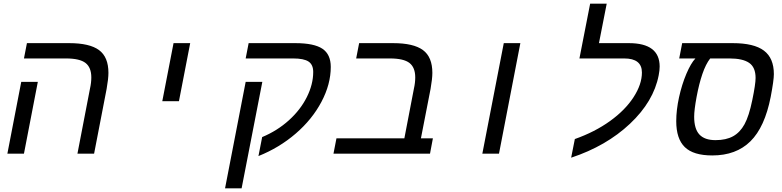

<svg xmlns="http://www.w3.org/2000/svg" viewBox="-20 -833 4241 1041"><path d="M109.9 0H20L95.2 -389.2H185.1ZM490.2 0H399.9L467.8 -352.1Q475.1 -384.3 475.1 -413.1Q475.1 -467.3 443.6 -491.7Q412.1 -516.1 337.9 -516.1H109.9L126 -599.1H355Q465.8 -599.1 516.8 -561.5Q567.9 -523.9 567.9 -438Q567.9 -406.2 558.1 -351.1Z M920.9 -599.1H1011.2L950.2 -284.2H859.9Z M1402.3 -389.2 1290 188H1200.2L1312 -389.2ZM1328.1 -599.1H1581.1Q1683.1 -599.1 1728.3 -568.6Q1773.4 -538.1 1773.4 -470.2Q1773.4 -376.5 1722.9 -281Q1672.4 -185.5 1583.5 -108.9Q1494.6 -32.2 1381.3 13.2L1401.4 -89.8Q1483.4 -124 1546.4 -180.9Q1609.4 -237.8 1643.8 -306.9Q1678.2 -376 1678.2 -442.9Q1678.2 -482.4 1652.8 -499.3Q1627.4 -516.1 1569.3 -516.1H1312Z M1911.1 -516.1 1927.2 -599.1H2111.3Q2222.2 -599.1 2273.2 -561.5Q2324.2 -523.9 2324.2 -438Q2324.2 -406.2 2314.5 -351.1L2262.2 -83H2327.1L2311.5 0H1788.1L1804.2 -83H2172.4L2224.1 -352.1Q2231.4 -384.3 2231.4 -413.1Q2231.4 -467.3 2200 -491.7Q2168.5 -516.1 2094.2 -516.1Z M2711.4 -599.1H2801.3L2685.5 0H2595.2Z M3460.4 -439.9Q3460.4 -516.1 3364.3 -516.1H3121.6L3179.7 -813H3269.5L3227.5 -599.1H3389.6Q3556.6 -599.1 3556.6 -472.2Q3556.6 -451.7 3551.3 -424.8Q3523.9 -282.7 3395.5 -161.9Q3267.1 -41 3076.7 22L3096.7 -79.1Q3205.6 -117.7 3287.6 -176.8Q3369.6 -235.8 3415 -305.9Q3460.4 -376 3460.4 -439.9Z M3662.6 -516.1 3678.7 -599.1H3952.6Q4067.9 -599.1 4121.8 -558.6Q4175.8 -518.1 4175.8 -431.2Q4175.8 -397.9 4158.7 -308.1Q4126.5 -143.6 4048.8 -66.9Q3971.2 9.8 3841.8 9.8Q3739.3 9.8 3692.9 -35.4Q3646.5 -80.6 3646.5 -175.8Q3646.5 -236.3 3661.6 -305.4Q3676.8 -374.5 3701.4 -432.6Q3726.1 -490.7 3750.5 -516.1ZM3830.6 -516.1Q3806.6 -485.4 3788.3 -431.9Q3770 -378.4 3756.8 -307.4Q3743.7 -236.3 3743.7 -200.2Q3743.7 -134.3 3772 -103.8Q3800.3 -73.2 3859.4 -73.2Q3916.5 -73.2 3954.3 -94Q3992.2 -114.7 4016.6 -159.2Q4041 -203.6 4058.8 -290.3Q4076.7 -377 4076.7 -410.2Q4076.7 -468.3 4041.7 -492.2Q4006.8 -516.1 3935.5 -516.1Z"/></svg>

Font: Liberation Mono
Style: Italic
Weight: 400
Italic angle: -12°
Monospace: yes
Designer: Steve Matteson
Foundry: Ascender Corporation
Version: Version 2.1.5